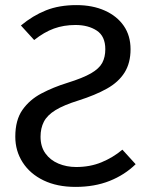

<svg xmlns="http://www.w3.org/2000/svg" viewBox="-20 -721 577 753"><path d="M280 -701Q343 -701 391 -679.5Q439 -658 465.5 -619.5Q492 -581 492 -528Q492 -474 468.5 -436.5Q445 -399 399.5 -373.5Q354 -348 288 -327Q230 -309 197.5 -289Q165 -269 152 -243.5Q139 -218 139 -185Q139 -146 158 -119.5Q177 -93 209 -79.5Q241 -66 279 -66Q333 -66 378 -84.5Q423 -103 460 -134L512 -77Q469 -35 410 -11.5Q351 12 276 12Q204 12 151 -13.5Q98 -39 69 -84Q40 -129 40 -185Q40 -250 68 -290Q96 -330 142.5 -354.5Q189 -379 244 -396Q305 -415 337 -433.5Q369 -452 381 -474.5Q393 -497 393 -528Q393 -579 359.5 -601Q326 -623 276 -623Q230 -623 191.5 -609Q153 -595 114 -564L62 -621Q109 -660 160.5 -680.5Q212 -701 280 -701Z"/></svg>

Font: Fira Sans Variable
Style: Regular
Weight: 400
Designer: Carrois Corporate & Edenspiekermann AG
Foundry: Carrois Corporate GbR & Edenspiekermann AG
Version: Version 4.202